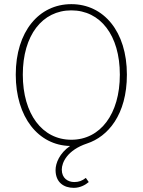

<svg xmlns="http://www.w3.org/2000/svg" viewBox="-20 -692 688 926"><path d="M336 214C366 214 392 200 408 186L394 166C376 180 360 186 338 186C308 186 278 168 278 126C278 92 304 32 400 0C500 -33 592 -138 592 -332C592 -540 480 -672 324 -672C168 -672 56 -540 56 -332C56 -127 165 9 318 12C267 47 248 95 248 128C248 188 288 214 336 214ZM324 -18C184 -18 90 -142 90 -332C90 -522 184 -642 324 -642C464 -642 558 -522 558 -332C558 -142 464 -18 324 -18Z"/></svg>

Font: Source Sans Pro ExtraLight
Style: Regular
Weight: 200
Designer: Paul D. Hunt
Foundry: Adobe Systems Incorporated
Version: Version 3.006;hotconv 1.0.111;makeotfexe 2.5.65597